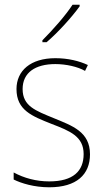

<svg xmlns="http://www.w3.org/2000/svg" viewBox="-20 -785 444 815"><path d="M318 -758V-765H288C258 -719 205 -659 160 -614V-606H178C226 -647 284 -711 318 -758ZM362 -130C362 -226 287 -251 207 -284C132 -315 76 -334 76 -407C76 -477 130 -513 215 -513C260 -513 310 -502 341 -484L353 -509C317 -526 269 -538 215 -538C110 -538 50 -485 50 -407C50 -317 116 -292 199 -259C277 -229 335 -206 335 -131C335 -59 291 -15 189 -15C134 -15 82 -29 38 -53V-23C70 -7 125 10 189 10C305 10 362 -44 362 -130Z"/></svg>

Font: Noto Sans Ethiopic SemiCondensed Thin
Style: Regular
Weight: 100
Width: 4
Designer: Monotype Design Team
Foundry: Monotype Imaging Inc.
Version: Version 2.102